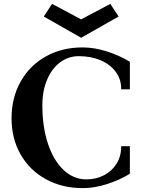

<svg xmlns="http://www.w3.org/2000/svg" viewBox="-20 -964 766 1001"><path d="M40.2 -347Q40.2 -454.2 87.5 -538.6Q134.8 -623 219.3 -670Q303.8 -717 411 -716.8Q470.6 -716.8 535.9 -696.3Q601.2 -675.8 657 -642V-498.2H611.8Q613 -548.4 584.3 -588.1Q555.6 -627.8 504.9 -649.5Q454.2 -671.2 391 -671.2Q335.8 -671.2 292.8 -638.6Q249.8 -606 225.3 -547.9Q200.8 -489.8 200.8 -415Q200.8 -302.6 230 -214.8Q259.2 -127 311.4 -77.9Q363.6 -28.8 429.8 -28.8Q481.2 -28.8 522.9 -50.7Q564.6 -72.6 588.5 -112Q612.4 -151.4 611.8 -201.8H657V-58Q601.2 -24.2 536.3 -3.7Q471.4 16.8 412.2 16.8Q304.4 16.8 219.6 -29.5Q134.8 -75.8 87.5 -158.6Q40.2 -241.4 40.2 -347ZM208.2 -878 251.6 -943.8 403 -863 555 -943.8 598.4 -878 403 -767Z"/></svg>

Font: Wittgenstein
Style: Regular
Weight: 400
Designer: Jörg Drees
Foundry: Jörg Drees
Version: Version 1.003;Glyphs 3.1.2 (3151)